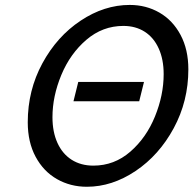

<svg xmlns="http://www.w3.org/2000/svg" viewBox="-20 -730 769 763"><path d="M630.4 -435.5Q630.4 -493.7 610.8 -537.1Q591.3 -580.6 555.2 -603.8Q519 -627 470.2 -627Q387.7 -627 323.2 -571.8Q258.8 -516.6 223.6 -431.9Q188.5 -347.2 188.5 -264.2Q188.5 -205.6 208.3 -162.1Q228 -118.7 264.6 -95.2Q301.3 -71.8 351.1 -71.8Q434.1 -71.8 497.8 -127.2Q561.5 -182.6 595.9 -267.3Q630.4 -352.1 630.4 -435.5ZM325.2 12.2Q259.8 12.2 206.3 -18.3Q152.8 -48.8 121.6 -106.9Q90.3 -165 90.3 -244.1Q90.3 -371.1 148.4 -478.3Q206.5 -585.4 300.5 -647.9Q394.5 -710.4 495.6 -710.4Q560.5 -710.4 613.5 -679.9Q666.5 -649.4 697.5 -591.3Q728.5 -533.2 728.5 -454.6Q728.5 -328.1 670.4 -220.7Q612.3 -113.3 518.8 -50.5Q425.3 12.2 325.2 12.2ZM552.2 -404.3 533.2 -327.6H272L291 -404.3Z"/></svg>

Font: Lesson One
Style: Italic
Weight: 400
Italic angle: -14°
Designer: But Ko, Victor Gaultney, Annie Olsen, Julie Remington, Don Collingsworth, Eric Hays, Becca Hirsbrunner
Version: Version 1.100